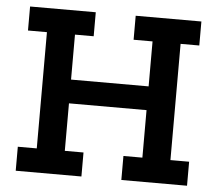

<svg xmlns="http://www.w3.org/2000/svg" viewBox="-49 -704 856 757"><g transform="rotate(5 379.5 -325.0)"><path d="M458 0V-95H533V-283H226V-95H300V0H40V-95H115V-555H40V-650H300V-555H226V-377H533V-555H458V-650H718V-555H644V-95H718V0Z"/></g></svg>

Font: Zilla Slab SemiBold
Style: Regular
Weight: 600
Designer: Typotheque.com
Foundry: Typotheque type foundry
Version: Version 1.1; 2017